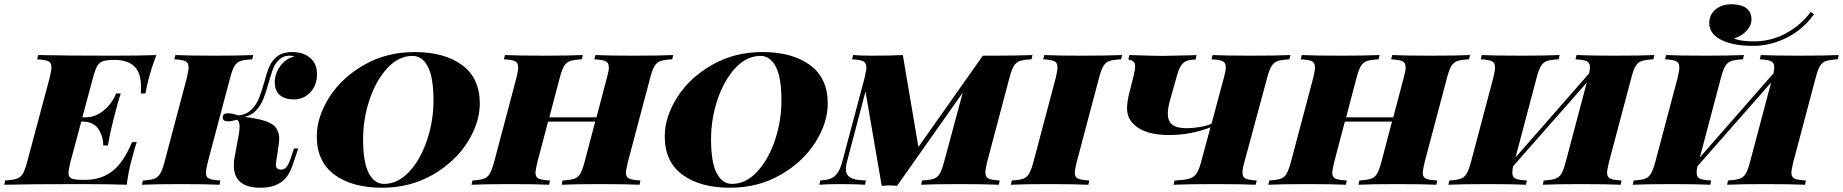

<svg xmlns="http://www.w3.org/2000/svg" viewBox="-69 -866 8639 900"><path d="M664 -608Q639 -542 626 -490Q620 -468 613 -428H591Q592 -439 592 -458Q592 -526 560 -555.5Q528 -585 470 -585H467Q432 -585 414.5 -579.5Q397 -574 387 -557Q377 -540 367 -502L317 -316H332Q379 -316 418 -349Q457 -382 475 -428H497Q481 -379 470 -333L463 -306Q456 -279 450 -252Q444 -225 437 -184H415Q415 -227 392 -261.5Q369 -296 318 -296H312L261 -106Q252 -68 252 -57Q252 -36 266.5 -29.5Q281 -23 318 -23H331Q405 -23 457.5 -63.5Q510 -104 550 -200H572Q564 -178 551 -128Q534 -69 525 0Q457 -3 299 -3Q67 -3 -49 0L-45 -20Q-9 -22 9 -28Q27 -34 37.5 -51Q48 -68 58 -106L164 -502Q172 -536 172 -550Q172 -572 157.5 -579Q143 -586 105 -588L110 -608Q225 -605 457 -605Q601 -605 664 -608Z M1310 -601Q1304 -605 1290 -605Q1268 -605 1252.5 -596Q1237 -587 1223 -567Q1214 -554 1206.5 -531.5Q1199 -509 1192 -484Q1179 -437 1167 -406Q1155 -375 1133 -350Q1111 -325 1077 -318Q1160 -309 1200 -287.5Q1240 -266 1240 -213Q1240 -208 1238 -192L1225 -104L1224 -95Q1224 -71 1248 -71Q1263 -71 1273 -82Q1283 -93 1292 -119L1309 -170H1329L1303 -93Q1284 -35 1246.5 -10.5Q1209 14 1152 14Q1027 14 1027 -91Q1027 -112 1031 -131L1050 -234Q1054 -255 1054 -272Q1054 -285 1051.5 -292Q1049 -299 1043 -305Q1013 -297 1000 -297Q975 -297 975 -316Q975 -335 999 -335Q1018 -335 1049 -325Q1086 -329 1109.5 -352Q1133 -375 1145 -405.5Q1157 -436 1171 -485Q1180 -520 1188.5 -542Q1197 -564 1208 -579Q1227 -603 1248.5 -612.5Q1270 -622 1301 -622Q1353 -622 1385 -594.5Q1417 -567 1417 -518Q1417 -467 1386 -433.5Q1355 -400 1308 -400Q1266 -400 1242.5 -420.5Q1219 -441 1219 -481Q1219 -521 1245 -556.5Q1271 -592 1310 -601ZM896 -57Q896 -36 910.5 -29Q925 -22 964 -20L960 0Q899 -3 783 -3Q657 -3 596 0L601 -20Q636 -22 653.5 -28Q671 -34 681.5 -51.5Q692 -69 702 -106L807 -502Q815 -536 815 -550Q815 -572 800.5 -579Q786 -586 748 -588L753 -608Q811 -605 940 -605Q1047 -605 1118 -608L1113 -588Q1076 -586 1058.5 -580Q1041 -574 1030.5 -557Q1020 -540 1010 -502L905 -106Q896 -68 896 -57Z M1416 -227Q1416 -318 1474.5 -410Q1533 -502 1638 -562Q1743 -622 1874 -622Q2014 -622 2097 -561Q2180 -500 2180 -381Q2180 -290 2121.5 -198Q2063 -106 1958 -46Q1853 14 1722 14Q1582 14 1499 -47Q1416 -108 1416 -227ZM1633 -213Q1633 -105 1659.5 -54.5Q1686 -4 1731 -4Q1796 -4 1849 -61Q1902 -118 1932.5 -208.5Q1963 -299 1963 -395Q1963 -503 1936.5 -553.5Q1910 -604 1865 -604Q1800 -604 1747 -547Q1694 -490 1663.5 -399.5Q1633 -309 1633 -213Z M3087 -608 3082 -588Q3045 -586 3027.5 -580Q3010 -574 2999.5 -557Q2989 -540 2979 -502L2874 -106Q2865 -68 2865 -57Q2865 -36 2879.5 -29Q2894 -22 2933 -20L2929 0Q2869 -3 2741 -3Q2626 -3 2564 0L2568 -20Q2604 -22 2622 -28Q2640 -34 2650.5 -51Q2661 -68 2671 -106L2721 -296H2500L2450 -106Q2441 -68 2441 -57Q2441 -36 2455.5 -29Q2470 -22 2509 -20L2505 0Q2444 -3 2328 -3Q2202 -3 2141 0L2146 -20Q2181 -22 2198.5 -28Q2216 -34 2226.5 -51.5Q2237 -69 2247 -106L2352 -502Q2360 -536 2360 -550Q2360 -572 2345.5 -579Q2331 -586 2293 -588L2298 -608Q2356 -605 2485 -605Q2592 -605 2663 -608L2658 -588Q2621 -586 2603.5 -580Q2586 -574 2575.5 -557Q2565 -540 2555 -502L2506 -316H2727L2776 -502Q2785 -534 2785 -550Q2785 -572 2770 -579Q2755 -586 2717 -588L2722 -608Q2782 -605 2898 -605Q3025 -605 3087 -608Z M3047 -227Q3047 -318 3105.5 -410Q3164 -502 3269 -562Q3374 -622 3505 -622Q3645 -622 3728 -561Q3811 -500 3811 -381Q3811 -290 3752.5 -198Q3694 -106 3589 -46Q3484 14 3353 14Q3213 14 3130 -47Q3047 -108 3047 -227ZM3264 -213Q3264 -105 3290.5 -54.5Q3317 -4 3362 -4Q3427 -4 3480 -61Q3533 -118 3563.5 -208.5Q3594 -299 3594 -395Q3594 -503 3567.5 -553.5Q3541 -604 3496 -604Q3431 -604 3378 -547Q3325 -490 3294.5 -399.5Q3264 -309 3264 -213Z M4771 -608 4766 -588Q4729 -586 4711.5 -580Q4694 -574 4683.5 -557Q4673 -540 4663 -502L4558 -106Q4550 -72 4550 -58Q4550 -36 4564.5 -29Q4579 -22 4617 -20L4613 0Q4540 -3 4429 -3Q4306 -3 4249 0L4253 -20Q4290 -22 4307.5 -28Q4325 -34 4335.5 -51Q4346 -68 4356 -106L4444 -432L4136 5Q4112 3 4100 3Q4088 3 4064 5L3988 -437L3902 -111Q3896 -90 3896 -73Q3896 -47 3916.5 -34Q3937 -21 3990 -20L3986 0Q3950 -3 3867 -3Q3805 -3 3772 0L3776 -20Q3825 -22 3846.5 -43Q3868 -64 3880 -111L3984 -502Q3992 -536 3992 -550Q3992 -572 3977.5 -579Q3963 -586 3925 -588L3930 -608Q3962 -605 4019 -605Q4102 -605 4163 -608L4236 -177L4538 -605H4586Q4696 -605 4771 -608Z M4969 -57Q4969 -36 4983.5 -29Q4998 -22 5037 -20L5033 0Q4969 -3 4846 -3Q4727 -3 4669 0L4674 -20Q4709 -22 4726.5 -28Q4744 -34 4754.5 -51.5Q4765 -69 4775 -106L4880 -502Q4888 -536 4888 -550Q4888 -572 4873.5 -579Q4859 -586 4821 -588L4826 -608Q4881 -605 5003 -605Q5116 -605 5191 -608L5186 -588Q5149 -586 5131.5 -580Q5114 -574 5103.5 -557Q5093 -540 5083 -502L4978 -106Q4969 -68 4969 -57Z M5980 -608 5975 -588Q5938 -586 5920.5 -580Q5903 -574 5892 -557Q5881 -540 5871 -502L5764 -106Q5755 -75 5755 -57Q5755 -36 5769.5 -29Q5784 -22 5822 -20L5817 0Q5757 -3 5629 -3Q5500 -3 5432 0L5437 -20Q5482 -22 5504 -28Q5526 -34 5538.5 -51Q5551 -68 5561 -106L5605 -269Q5512 -233 5410 -233Q5303 -233 5250 -279Q5231 -296 5222.5 -315.5Q5214 -335 5214 -360Q5214 -388 5225 -432L5246 -515Q5252 -541 5252 -554Q5252 -571 5244 -577.5Q5236 -584 5220 -587L5225 -608Q5341 -604 5380 -604Q5411 -604 5519 -607Q5527 -608 5540 -608L5535 -587Q5497 -587 5478.5 -571.5Q5460 -556 5449 -515L5418 -405Q5405 -360 5405 -334Q5405 -299 5426 -282Q5447 -265 5493 -265Q5522 -265 5555 -270.5Q5588 -276 5610 -286L5668 -502Q5677 -534 5677 -551Q5677 -572 5662.5 -579Q5648 -586 5610 -588L5615 -608Q5672 -605 5793 -605Q5915 -605 5980 -608Z M6822 -608 6817 -588Q6780 -586 6762.5 -580Q6745 -574 6734.5 -557Q6724 -540 6714 -502L6609 -106Q6600 -68 6600 -57Q6600 -36 6614.5 -29Q6629 -22 6668 -20L6664 0Q6604 -3 6476 -3Q6361 -3 6299 0L6303 -20Q6339 -22 6357 -28Q6375 -34 6385.5 -51Q6396 -68 6406 -106L6456 -296H6235L6185 -106Q6176 -68 6176 -57Q6176 -36 6190.5 -29Q6205 -22 6244 -20L6240 0Q6179 -3 6063 -3Q5937 -3 5876 0L5881 -20Q5916 -22 5933.5 -28Q5951 -34 5961.5 -51.5Q5972 -69 5982 -106L6087 -502Q6095 -536 6095 -550Q6095 -572 6080.5 -579Q6066 -586 6028 -588L6033 -608Q6091 -605 6220 -605Q6327 -605 6398 -608L6393 -588Q6356 -586 6338.5 -580Q6321 -574 6310.5 -557Q6300 -540 6290 -502L6241 -316H6462L6511 -502Q6520 -534 6520 -550Q6520 -572 6505 -579Q6490 -586 6452 -588L6457 -608Q6517 -605 6633 -605Q6760 -605 6822 -608Z M7686 -608 7681 -588Q7644 -586 7626.5 -580Q7609 -574 7598.5 -557Q7588 -540 7578 -502L7473 -106Q7464 -68 7464 -57Q7464 -36 7478.5 -29Q7493 -22 7532 -20L7528 0Q7468 -3 7340 -3Q7225 -3 7163 0L7167 -20Q7203 -22 7221 -28Q7239 -34 7249.5 -51Q7260 -68 7270 -106L7369 -479L7024 -87Q7020 -71 7020 -57Q7020 -36 7034.5 -29Q7049 -22 7088 -20L7084 0Q7023 -3 6907 -3Q6781 -3 6720 0L6725 -20Q6760 -22 6777.5 -28Q6795 -34 6805.5 -51.5Q6816 -69 6826 -106L6931 -502Q6939 -536 6939 -550Q6939 -572 6924.5 -579Q6910 -586 6872 -588L6877 -608Q6935 -605 7064 -605Q7171 -605 7242 -608L7237 -588Q7200 -586 7182.5 -580Q7165 -574 7154.5 -557Q7144 -540 7134 -502L7035 -128L7380 -522Q7384 -544 7384 -550Q7384 -572 7369 -579Q7354 -586 7316 -588L7321 -608Q7381 -605 7497 -605Q7624 -605 7686 -608Z M8550 -608 8545 -588Q8508 -586 8490.5 -580Q8473 -574 8462.5 -557Q8452 -540 8442 -502L8337 -106Q8328 -68 8328 -57Q8328 -36 8342.5 -29Q8357 -22 8396 -20L8392 0Q8332 -3 8204 -3Q8089 -3 8027 0L8031 -20Q8067 -22 8085 -28Q8103 -34 8113.5 -51Q8124 -68 8134 -106L8233 -479L7888 -87Q7884 -71 7884 -57Q7884 -36 7898.5 -29Q7913 -22 7952 -20L7948 0Q7887 -3 7771 -3Q7645 -3 7584 0L7589 -20Q7624 -22 7641.5 -28Q7659 -34 7669.5 -51.5Q7680 -69 7690 -106L7795 -502Q7803 -536 7803 -550Q7803 -572 7788.5 -579Q7774 -586 7736 -588L7741 -608Q7799 -605 7928 -605Q8035 -605 8106 -608L8101 -588Q8064 -586 8046.5 -580Q8029 -574 8018.5 -557Q8008 -540 7998 -502L7899 -128L8244 -522Q8248 -544 8248 -550Q8248 -572 8233 -579Q8218 -586 8180 -588L8185 -608Q8245 -605 8361 -605Q8488 -605 8550 -608ZM8155 -672Q8235 -673 8303 -710Q8371 -747 8419 -810L8434 -799Q8379 -724 8303 -687.5Q8227 -651 8150 -651Q8054 -651 7998.5 -679.5Q7943 -708 7943 -758Q7943 -796 7972 -821Q8001 -846 8046 -846Q8092 -846 8116.5 -828Q8141 -810 8141 -774Q8141 -746 8117.5 -721Q8094 -696 8059 -686Q8087 -672 8155 -672Z"/></svg>

Font: Playfair Display SC Black
Style: Italic
Weight: 900
Italic angle: -14°
Designer: Claus Eggers Sørensen
Foundry: Claus Eggers Sørensen
Version: Version 1.200; ttfautohint (v1.6)